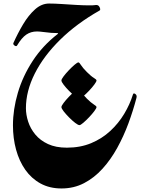

<svg xmlns="http://www.w3.org/2000/svg" viewBox="-20 -772 843 1085"><path d="M522.5 -743.7Q536.6 -745.1 543.2 -730.7Q549.8 -716.3 542.5 -712.4Q413.1 -639.2 319.8 -547.4Q226.6 -455.6 176.5 -356.2Q126.5 -256.8 126.5 -160.6Q126.5 -123.5 139.2 -84.5Q151.9 -45.4 179.4 -12Q207 21.5 251.2 42Q295.4 62.5 357.9 62.5Q434.1 62.5 495.4 36.9Q556.6 11.2 603.3 -32Q649.9 -75.2 681.9 -128.7Q713.9 -182.1 731 -237.3Q733.9 -248.5 744.6 -241Q755.4 -233.4 751 -218.3Q732.4 -147 705.6 -74.5Q678.7 -2 642.3 64Q606 129.9 559.3 181.4Q512.7 232.9 455.1 262.9Q397.5 293 327.6 293Q260.3 293 209 264.9Q157.7 236.8 123 187.5Q88.4 138.2 70.8 73.7Q53.2 9.3 53.2 -64Q53.2 -153.3 80.8 -247.3Q108.4 -341.3 164.6 -427.5Q220.7 -513.7 305.7 -579.6Q313 -585 301 -585.2Q289.1 -585.4 268.6 -586.4Q248.5 -587.9 225.8 -591.1Q203.1 -594.2 189 -594.2Q154.3 -594.2 128.2 -576.2Q102.1 -558.1 76.7 -515.1Q72.3 -507.8 62.5 -514.4Q52.7 -521 55.7 -528.8Q80.1 -583.5 110.6 -634.8Q141.1 -686 178 -719Q214.8 -752 257.3 -752Q287.1 -752 328.6 -749.3Q370.1 -746.6 411.6 -744.1Q453.1 -741.7 482.9 -741.7Q493.2 -741.7 502.9 -741.9Q512.7 -742.2 522.5 -743.7ZM525.4 -317.4Q525.4 -311 513.2 -294.4Q501 -277.8 483.6 -259.5Q466.3 -241.2 450.7 -228Q435.1 -214.8 429.2 -214.8Q421.4 -214.8 404.8 -227.5Q388.2 -240.2 370.4 -258.3Q352.5 -276.4 339.8 -293Q327.1 -309.6 327.1 -317.4Q327.1 -324.2 339.4 -340.6Q351.6 -356.9 368.9 -375Q386.2 -393.1 401.6 -406.2Q417 -419.4 423.3 -419.4Q428.7 -418.9 438 -403.8Q447.3 -388.7 471.2 -364.7Q495.1 -340.8 510.3 -331.8Q525.4 -322.8 525.4 -317.4ZM525.4 -167Q525.4 -160.6 513.2 -144.3Q501 -127.9 483.6 -109.6Q466.3 -91.3 450.7 -78.1Q435.1 -64.9 429.2 -64.9Q421.4 -64.9 404.8 -77.6Q388.2 -90.3 370.4 -108.4Q352.5 -126.5 339.8 -142.8Q327.1 -159.2 327.1 -167Q327.1 -173.8 339.4 -190.2Q351.6 -206.5 368.9 -224.6Q386.2 -242.7 401.6 -255.9Q417 -269 423.3 -269Q428.7 -268.6 438 -253.7Q447.3 -238.8 471.2 -214.4Q495.1 -190.9 510.3 -181.6Q525.4 -172.4 525.4 -167Z"/></svg>

Font: Awami Nastaliq
Style: Bold
Weight: 700
Designer: Peter Martin, SIL International
Foundry: SIL International
Version: Version 3.100